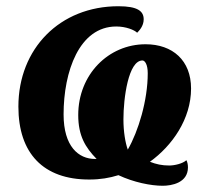

<svg xmlns="http://www.w3.org/2000/svg" viewBox="-20 -566 653 616"><path d="M502 30C530 30 583 21 583 -29C583 -38 581 -47 578 -52C566 -41 540 -35 523 -35C500 -35 481 -39 461 -47C532 -98 593 -184 593 -282C593 -372 534 -424 447 -424C328 -424 231 -327 231 -197C231 -130 254 -93 290 -56H285C232 -56 184 -96 184 -199C184 -336 234 -481 353 -481C384 -481 411 -470 420 -461C426 -467 441 -482 441 -504C441 -530 422 -546 360 -546C172 -546 39 -410 39 -224C39 -74 119 10 266 10C302 10 331 5 360 -4C409 19 464 30 502 30ZM390 -86C382 -108 376 -144 376 -183C376 -252 392 -372 437 -372C445 -372 454 -359 454 -331C454 -244 424 -145 390 -86Z"/></svg>

Font: Noto Serif ExtraCondensed Black
Style: Italic
Weight: 900
Width: 2
Italic angle: -12°
Designer: Monotype Design Team
Foundry: Monotype Imaging Inc.
Version: Version 2.014